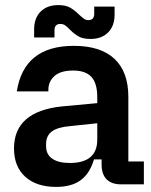

<svg xmlns="http://www.w3.org/2000/svg" viewBox="-20 -724 593 754"><path d="M35 -141Q35 -286 222 -306L362 -319V-342Q362 -397 339 -422Q316 -447 267 -447Q218 -447 194 -425.5Q170 -404 170 -372V-365H46Q74 -544 270 -544Q375 -544 429.5 -493Q484 -442 484 -344V-90H545V0H456Q418 0 398.5 -20Q379 -40 379 -78V-98H349Q333 -43 297 -16.5Q261 10 200 10Q123 10 79 -30Q35 -70 35 -141ZM254 -84Q362 -84 362 -176V-240L258 -229Q207 -225 184 -208Q161 -191 161 -159V-149Q161 -118 185 -101Q209 -84 254 -84ZM254 -608Q243 -620 235 -625Q227 -630 217 -630Q194 -630 194 -605V-577H114V-608Q114 -653 139.5 -678.5Q165 -704 209 -704Q238 -704 255.5 -694Q273 -684 290 -667Q302 -656 309.5 -650.5Q317 -645 327 -645Q350 -645 350 -670V-698H430V-667Q430 -622 404.5 -596.5Q379 -571 335 -571Q306 -571 288.5 -581Q271 -591 254 -608Z"/></svg>

Font: Mozilla Headline BETA SemiBold
Style: Regular
Weight: 600
Designer: Studio DRAMA
Foundry: Studio DRAMA
Version: Version 0.100